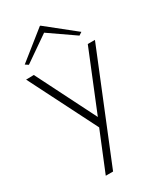

<svg xmlns="http://www.w3.org/2000/svg" viewBox="-227 -808 926 1092"><g transform="rotate(-30 236.0 -262.5)"><path d="M129 200 234 -57 10 -500 61 -501 257 -112 415 -500H462L177 200ZM66 -565 46 -578 230 -725H234L418 -578L398 -565L232 -680Z"/></g></svg>

Font: Panamera Light
Style: Regular
Weight: 300
Designer: Bastien Sozeau
Foundry: NBR — Bastien Sozeau
Version: Version 3.002; ttfautohint (v1.8.4.7-5d5b);gftools[0.9.33]